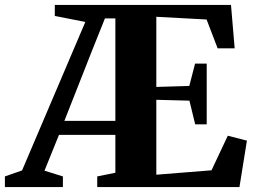

<svg xmlns="http://www.w3.org/2000/svg" viewBox="-74 -763 1038 783"><path d="M-54 0V-43.5L16 -68L274 -673.5L149.5 -698V-743H868L883 -566H813.5L768.5 -683.5L563.5 -694.5V-408.5L698 -412.5L721.5 -503.5H769V-256H722L698.5 -352.5L563.5 -356V-50.5L788.5 -68.5L855 -209.5L933 -189.5L902.5 0H322.5V-43.5L396.5 -58.5V-213H166.5L107.5 -67L182.5 -43.5V0ZM188.5 -270H396.5V-688H354L302.5 -559.5Z"/></svg>

Font: Merriweather 72pt ExtraBold
Style: Regular
Weight: 800
Version: Version 2.100